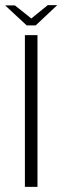

<svg xmlns="http://www.w3.org/2000/svg" viewBox="-29 -728 243 748"><path d="M68 0V-591H117V0ZM75 -629 -9 -707H29L93 -656L157 -708H194L110 -629Z"/></svg>

Font: Alumni Sans Light
Style: Regular
Weight: 300
Version: Version 1.018